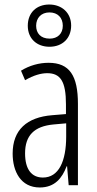

<svg xmlns="http://www.w3.org/2000/svg" viewBox="-20 -820 431 850"><path d="M199 -613C256 -613 295 -650 295 -707C295 -763 254 -800 198 -800C142 -800 103 -764 103 -706C103 -649 143 -613 199 -613ZM200 -649C160 -649 140 -673 140 -706C140 -740 162 -765 199 -765C236 -765 258 -741 258 -706C258 -671 235 -649 200 -649ZM195 -542C153 -542 110 -530 73 -507L91 -465C129 -487 162 -496 189 -496C248 -496 272 -459 272 -358V-315L211 -310C99 -301 36 -245 36 -140C36 -61 72 10 156 10C222 10 255 -31 275 -84H277L284 0H325V-360C325 -485 288 -542 195 -542ZM217 -269 273 -274V-216C273 -106 240 -34 170 -34C120 -34 91 -70 91 -141C91 -220 131 -261 217 -269Z"/></svg>

Font: Noto Sans Georgian ExtraCondensed Light
Style: Regular
Weight: 300
Width: 2
Designer: Monotype Design Team, Akaki Razmadze
Foundry: Google LLC
Version: Version 2.005